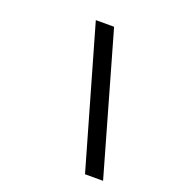

<svg xmlns="http://www.w3.org/2000/svg" viewBox="-121 -730 762 839"><g transform="rotate(20 260.0 -310.5)"><path d="M452 14H368L182 -635H267Z"/></g></svg>

Font: New Athena Unicode
Style: Bold Italic
Weight: 700
Designer: J. Rusten 1997; rev. by R. Hancock 2001, 2002, rev. by D. Mastronarde 2002-2021
Foundry: Society for Classical Studies (formerly American Philological Association)
Version: Version 5.008